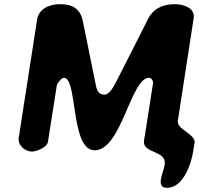

<svg xmlns="http://www.w3.org/2000/svg" viewBox="-20 -727 954 921"><path d="M752 133C748 158 754 174 781 174C860 174 898 57 907 -3L914 -47C910 -87 827 -108 833 -147L909 -640C917 -691 856 -707 819 -707C767 -707 721 -691 692 -640C670 -595 563 -385 540 -340C529 -320 508 -273 480 -273C449 -273 443 -300 438 -327L377 -627C365 -685 327 -707 269 -707C224 -707 167 -690 158 -633L70 -67C64 -30 100 0 133 0C156 0 206 -20 210 -47L253 -320C254 -326 274 -351 282 -353C355 -371 314 -6 434 -6C563 -6 607 -354 695 -354C707 -354 716 -338 714 -327L671 -53C661 11 781 -8 770 63C766 87 756 108 752 133Z"/></svg>

Font: Asimov Print
Style: Regular
Weight: 500
Designer: Google
Version: Version 2.000980: 2014